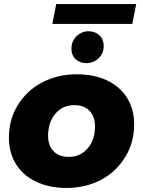

<svg xmlns="http://www.w3.org/2000/svg" viewBox="-20 -917 705 946"><path d="M308 9C251 9 201 -1 158 -22C115 -42 82 -71 59 -108C36 -145 24 -189 24 -238C24 -297 38 -351 67 -398C96 -445 135 -483 186 -510C237 -537 294 -551 357 -551C414 -551 464 -541 507 -521C550 -500 583 -472 606 -435C629 -398 641 -354 641 -305C641 -246 627 -192 598 -145C569 -97 530 -59 480 -32C429 -5 372 9 308 9ZM319 -144C357 -144 388 -158 412 -186C436 -214 448 -250 448 -295C448 -327 439 -352 421 -371C403 -390 378 -399 346 -399C308 -399 277 -385 253 -357C229 -329 217 -292 217 -247C217 -215 226 -190 244 -172C262 -153 287 -144 319 -144ZM406 -606C385 -606 367 -612 353 -625C339 -638 332 -655 332 -676C332 -701 340 -722 357 -739C374 -755 394 -763 417 -763C438 -763 456 -756 470 -743C484 -730 491 -712 491 -691C491 -666 483 -646 466 -630C449 -614 429 -606 406 -606ZM238 -799 257 -897H651L632 -799Z"/></svg>

Font: My Font
Style: Italic
Weight: 500
Designer: Julieta Ulanovsky
Foundry: Julieta Ulanovsky
Version: ""